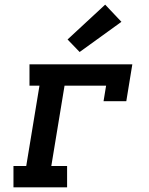

<svg xmlns="http://www.w3.org/2000/svg" viewBox="-20 -807 640 827"><path d="M38 0V-92H93L150 -438H107V-530H550L524 -371H426L437 -438H258L201 -92H269V0ZM323 -583 271 -637 433 -787 503 -713Z"/></svg>

Font: Iosevka Curly Slab SmBdExObl
Style: Regular
Weight: 600
Width: 7
Italic angle: -9°
Monospace: yes
Designer: Belleve Invis
Foundry: Belleve Invis
Version: Version 11.1.0; ttfautohint (v1.8.3)